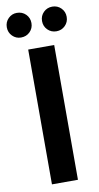

<svg xmlns="http://www.w3.org/2000/svg" viewBox="-114 -938 508 982"><g transform="rotate(-10 140.5 -447.5)"><path d="M73 0V-700H208V0ZM48 -767Q22 -767 3.5 -785.5Q-15 -804 -15 -831Q-15 -858 3.5 -876.5Q22 -895 48 -895Q76 -895 94.5 -876.5Q113 -858 113 -831Q113 -804 94.5 -785.5Q76 -767 48 -767ZM232 -767Q205 -767 186.5 -785.5Q168 -804 168 -831Q168 -858 186.5 -876.5Q205 -895 232 -895Q259 -895 277.5 -876.5Q296 -858 296 -831Q296 -804 277.5 -785.5Q259 -767 232 -767Z"/></g></svg>

Font: DM Sans 10pt
Style: Bold
Weight: 700
Version: Version 4.004;gftools[0.9.30]